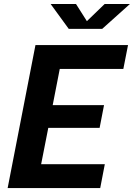

<svg xmlns="http://www.w3.org/2000/svg" viewBox="-20 -960 683 980"><path d="M19 0H491.5L515 -122H190L226.5 -307.5H488.5L511 -423.5H249L285 -608H609.5L633.5 -730H161ZM238.5 -939.5H368L423.5 -852L514 -939.5H643L501.5 -812.5H331Z"/></svg>

Font: Monaspace Neon
Style: Bold Italic
Weight: 700
Italic angle: -11°
Designer: Riley Cran & the Lettermatic Team
Foundry: Lettermatic
Version: Version 1.200 (Monaspace Neon)